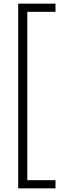

<svg xmlns="http://www.w3.org/2000/svg" viewBox="-20 -819 370 1055"><path d="M285 216H80V-799H285V-754H130V171H285Z"/></svg>

Font: Noto Sans Sinhala UI SemiCondensed Light
Style: Regular
Weight: 300
Width: 4
Designer: Jelle Bosma - Monotype Design Team
Foundry: Monotype Imaging Inc.
Version: Version 2.006; ttfautohint (v1.8.4.7-5d5b)